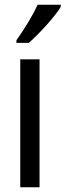

<svg xmlns="http://www.w3.org/2000/svg" viewBox="-20 -786 275 806"><path d="M235 -757V-766H138C117 -721 87 -671 49 -617V-606H101C142 -642 210 -715 235 -757ZM146 0V-537H65V0Z"/></svg>

Font: Noto Sans Gujarati UI ExtraCondensed
Style: Regular
Weight: 400
Width: 2
Designer: Jelle Bosma - Monotype Design Team, Universal Thirst
Foundry: Monotype Imaging Inc.
Version: Version 2.106